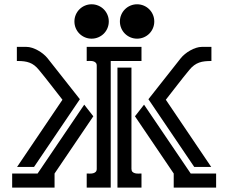

<svg xmlns="http://www.w3.org/2000/svg" viewBox="-20 -858 1047 878"><path d="M422.4 -557.6Q422.4 -566.9 417.5 -571.5Q412.6 -576.2 405.8 -577.9Q398.9 -579.6 390.9 -579.3Q382.8 -579.1 376.5 -579.1V-643.6H627V-579.1H486.3V0H376.5V-64.5Q382.8 -64.5 390.9 -64.2Q398.9 -64 405.8 -65.7Q412.6 -67.4 417.5 -72Q422.4 -76.7 422.4 -85.9ZM946.8 -643.6V-579.1Q930.2 -579.1 916.5 -577.6Q902.8 -576.2 890.6 -571.8Q878.4 -567.4 867.4 -559.3Q856.4 -551.3 845.7 -538.1Q817.9 -504.4 791.5 -470.2Q765.1 -436 738.3 -401.9L945.8 -94.7H868.2L658.7 -404.3L806.6 -591.8Q814.5 -601.6 825.7 -610.8Q836.9 -620.1 850.1 -627.4Q863.3 -634.8 877 -639.2Q890.6 -643.6 903.3 -643.6ZM100.6 -643.6Q113.3 -643.6 127 -639.2Q140.6 -634.8 153.8 -627.4Q167 -620.1 178.2 -610.8Q189.5 -601.6 197.3 -591.8L345.2 -404.3L135.7 -94.7H58.1L265.6 -401.9Q238.8 -436 212.4 -470.2Q186 -504.4 158.2 -538.1Q147.9 -550.8 137.5 -558.8Q127 -566.9 115.2 -571.3Q103.5 -575.7 90.3 -577.4Q77.1 -579.1 61.5 -579.1H57.1V-643.6ZM581.1 -85.9Q581.1 -76.7 585.9 -72Q590.8 -67.4 597.7 -65.7Q604.5 -64 612.5 -64.2Q620.6 -64.5 627 -64.5V0H517.1V-548.8H581.1ZM406.7 -326.2 229.5 -64.5V0H35.6V-64.5H151.9L365.2 -379.4ZM638.7 -379.4 852.1 -64.5H968.3V0H774.4V-64.5L597.2 -326.2ZM398.9 -838.4Q415 -838.4 429.4 -832.3Q443.8 -826.2 454.6 -815.4Q465.3 -804.7 471.4 -790.3Q477.5 -775.9 477.5 -759.8Q477.5 -743.7 471.4 -729.2Q465.3 -714.8 454.6 -704.1Q443.8 -693.4 429.4 -687.3Q415 -681.2 398.9 -681.2Q382.8 -681.2 368.4 -687.3Q354 -693.4 343.3 -704.1Q332.5 -714.8 326.4 -729.2Q320.3 -743.7 320.3 -759.8Q320.3 -775.9 326.4 -790.3Q332.5 -804.7 343.3 -815.4Q354 -826.2 368.4 -832.3Q382.8 -838.4 398.9 -838.4ZM606.9 -838.4Q623 -838.4 637.5 -832.3Q651.9 -826.2 662.6 -815.4Q673.3 -804.7 679.4 -790.3Q685.5 -775.9 685.5 -759.8Q685.5 -743.7 679.4 -729.2Q673.3 -714.8 662.6 -704.1Q651.9 -693.4 637.5 -687.3Q623 -681.2 606.9 -681.2Q590.8 -681.2 576.4 -687.3Q562 -693.4 551.3 -704.1Q540.5 -714.8 534.4 -729.2Q528.3 -743.7 528.3 -759.8Q528.3 -775.9 534.4 -790.3Q540.5 -804.7 551.3 -815.4Q562 -826.2 576.4 -832.3Q590.8 -838.4 606.9 -838.4Z"/></svg>

Font: Isar CAT
Style: Regular
Weight: 400
Designer: Digitized by Peter Wiegel
Foundry: CAT-Fonts, Peter Wiegel
Version: Version 1.000; ttfautohint (v1.3)